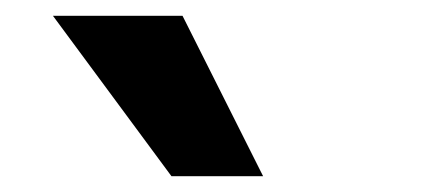

<svg xmlns="http://www.w3.org/2000/svg" viewBox="-20 -788 540 243"><path d="M197 -565 47 -768H211L313 -565Z"/></svg>

Font: Nunito Sans 8pt ExtraBold
Style: Regular
Weight: 800
Version: Version 3.101;gftools[0.9.27]